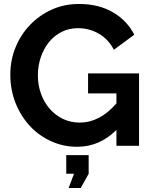

<svg xmlns="http://www.w3.org/2000/svg" viewBox="-20 -735 765 968"><path d="M326 213 353 141H314V47H427V141L387 213ZM567 -80Q482 5 369 5Q299 5 237.5 -23Q176 -51 130.5 -100Q85 -149 58.5 -215.5Q32 -282 32 -359Q32 -432 58.5 -496.5Q85 -561 131.5 -609.5Q178 -658 241 -686.5Q304 -715 378 -715Q478 -715 549.5 -673Q621 -631 657 -560L554 -484Q527 -537 478.5 -565Q430 -593 373 -593Q328 -593 290.5 -574Q253 -555 226.5 -522Q200 -489 185.5 -446Q171 -403 171 -355Q171 -305 187 -261.5Q203 -218 231 -186Q259 -154 297.5 -135.5Q336 -117 381 -117Q484 -117 567 -214V-264H424V-365H681V0H567Z"/></svg>

Font: PTCRaleway
Style: Bold
Weight: 700
Designer: Matt McInerney, Pablo Impallari, Rodrigo Fuenzalida
Foundry: Matt McInerney, Pablo Impallari, Rodrigo Fuenzalida
Version: Version 3.000g; ttfautohint (v1.5) -l 8 -r 28 -G 28 -x 14 -D